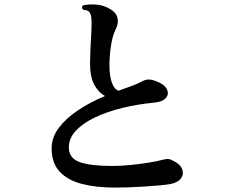

<svg xmlns="http://www.w3.org/2000/svg" viewBox="-20 -823 1040 870"><path d="M501 27Q416 27 351.5 10.5Q287 -6 250.5 -45Q214 -84 214 -151Q214 -200 246 -243Q278 -286 333 -323Q388 -360 456 -388Q425 -405 406.5 -440.5Q388 -476 388 -534Q388 -560 389.5 -594Q391 -628 393 -661.5Q395 -695 395 -718Q395 -738 392.5 -751Q390 -764 382 -771Q378 -775 371.5 -776.5Q365 -778 357 -779Q346 -790 357 -799Q380 -804 412 -802.5Q444 -801 472 -786Q504 -770 511.5 -745Q519 -720 505 -692Q490 -662 483 -617Q476 -572 476 -526Q476 -477 487.5 -447Q499 -417 517 -412Q548 -423 575.5 -433Q603 -443 621 -453Q635 -461 649.5 -462.5Q664 -464 685 -456Q724 -442 735.5 -420Q747 -398 732.5 -380Q718 -362 679 -358Q604 -351 534.5 -334Q465 -317 410.5 -291Q356 -265 324 -231Q292 -197 292 -155Q292 -106 341 -88.5Q390 -71 489 -71Q528 -71 572.5 -75.5Q617 -80 656.5 -86.5Q696 -93 717 -99Q728 -102 738.5 -102.5Q749 -103 762 -96Q796 -80 805 -57.5Q814 -35 800.5 -15.5Q787 4 752 11Q736 14 703.5 17Q671 20 632.5 22.5Q594 25 559 26Q524 27 501 27Z"/></svg>

Font: Zen Old Mincho Black
Style: Regular
Weight: 900
Designer: Yoshimichi Ohira
Foundry: Positype
Version: Version 1.001